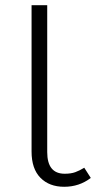

<svg xmlns="http://www.w3.org/2000/svg" viewBox="-20 -705 384 736"><path d="M328 -23Q284 11 226 11Q169 11 135 -23.5Q101 -58 101 -124V-685H161V-122Q161 -39 228 -39Q252 -39 268.5 -45Q285 -51 303 -62Z"/></svg>

Font: Fira Sans Light
Style: Regular
Weight: 300
Designer: bBox Type GmbH & Carrois Corporate GbR & Edenspiekermann AG
Foundry: bBox Type GmbH & Carrois Corporate GbR & Edenspiekermann AG
Version: Version 4.301